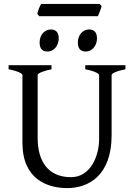

<svg xmlns="http://www.w3.org/2000/svg" viewBox="-20 -949 693 984"><path d="M623 -594V-615H417V-594C473 -583 488 -570 488 -564V-236C488 -151 445 -41 344 -41C224 -41 173 -126 173 -241V-564C173 -576 214 -588 244 -594V-615H24V-594C80 -583 95 -570 95 -564V-217C95 -31 222 15 325 15C431 15 552 -47 552 -256V-564C552 -570 564 -582 623 -594ZM183 -732C183 -697 199 -685 224 -685C256 -685 281 -715 281 -752C281 -783 267 -798 240 -798C210 -798 183 -771 183 -732ZM379 -732C379 -697 395 -685 420 -685C452 -685 477 -715 477 -752C477 -783 463 -798 436 -798C406 -798 379 -771 379 -732ZM501 -917 490 -929H191C189 -926 187 -922 185 -918L179 -904C175 -894 172 -883 171 -878L181 -866H482C486 -874 500 -912 501 -917Z"/></svg>

Font: Temporarium
Style: Regular
Weight: 400
Version: Version 1.1